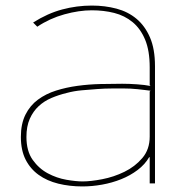

<svg xmlns="http://www.w3.org/2000/svg" viewBox="-20 -659 662 690"><path d="M537 -421V0H518V-94H516Q501 -68 474.5 -48Q448 -28 415.5 -15Q383 -2 347 4.5Q311 11 276 11Q230 11 189.5 1Q149 -9 119 -30.5Q89 -52 72 -85.5Q55 -119 55 -167Q55 -214 71.5 -247Q88 -280 116.5 -301Q145 -322 181.5 -333.5Q218 -345 258.5 -350.5Q299 -356 340.5 -357Q382 -358 419 -358Q444 -358 472.5 -356Q501 -354 521 -350L518 -353V-417Q518 -477 501.5 -516.5Q485 -556 456.5 -579.5Q428 -603 390.5 -612.5Q353 -622 310 -622Q264 -622 211.5 -607.5Q159 -593 114 -563L99 -578Q151 -611 203.5 -625Q256 -639 310 -639Q357 -639 398.5 -628Q440 -617 470.5 -591.5Q501 -566 519 -524.5Q537 -483 537 -421ZM521 -333Q513 -334 500.5 -335.5Q488 -337 474.5 -338.5Q461 -340 448.5 -340.5Q436 -341 428 -341Q407 -341 382 -341Q357 -341 330 -339Q302 -337 274 -334.5Q246 -332 220 -325Q191 -318 165 -307Q139 -296 119 -277.5Q99 -259 87 -232Q75 -205 75 -167Q75 -116 97.5 -84.5Q120 -53 152 -36Q184 -19 218.5 -13Q253 -7 277 -7Q306 -7 347.5 -15Q389 -23 427 -41.5Q465 -60 491.5 -91Q518 -122 518 -168V-330Z"/></svg>

Font: TypoPRO Sinkin Sans
Style: 100 Thin
Weight: 100
Designer: Keith Bates
Foundry: K-Type
Version: Sinkin Sans (version 1.0)  by Keith Bates   •   © 2014   www